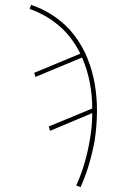

<svg xmlns="http://www.w3.org/2000/svg" viewBox="-20 -548 540 791"><path d="M312 223 294 216Q315 170 328.5 123Q342 76 350 29Q355 1 357.5 -26.5Q360 -54 360 -82L186 -9L181 -27L360 -101Q360 -157 349.5 -210Q339 -263 318 -311L126 -231L121 -248L311 -327Q295 -359 274 -387.5Q253 -416 226 -439.5Q199 -463 168 -481Q137 -499 102 -511L108 -528Q162 -510 207.5 -478Q253 -446 286 -403Q319 -360 340 -308.5Q361 -257 370.5 -201Q380 -145 379.5 -86.5Q379 -28 370 31Q361 80 347 128Q333 176 312 223Z"/></svg>

Font: Iosevka Curly Slab Thin
Style: Italic
Weight: 100
Italic angle: -9°
Monospace: yes
Designer: Belleve Invis
Foundry: Belleve Invis
Version: Version 22.1.2; ttfautohint (v1.8.4)